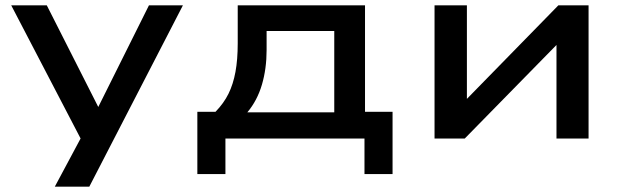

<svg xmlns="http://www.w3.org/2000/svg" viewBox="-20 -518 2332 718"><path d="M185 180 307 -48V49L22 -498H155L348 -117H347L537 -498H664L314 180Z M718 133V-100H786Q817 -132 834.5 -167.5Q852 -203 860.5 -249Q869 -295 869 -356V-498H1345V-100H1448V133H1343V0H823V133ZM905 -98H1230V-402H977V-331Q977 -261 959.5 -201.5Q942 -142 905 -98Z M1605 0V-498H1726V-138H1716L2068 -498H2181V0H2061V-360H2071L1718 0Z"/></svg>

Font: Nunito Sans 7pt Expanded SemiBold
Style: Regular
Weight: 600
Width: 7
Designer: Vernon Adams
Foundry: Vernon Adams
Version: Version 3.101;gftools[0.9.27]